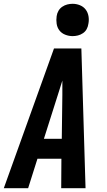

<svg xmlns="http://www.w3.org/2000/svg" viewBox="-41 -990 561 1010"><path d="M-21 0 243 -735H387L409 0H281L282 -155H156L107 0ZM190 -260H284L287 -490Q287 -509 287 -528Q287 -547 287 -566Q281 -547 275 -528Q269 -509 263 -490ZM341 -800Q321 -800 302 -807.5Q283 -815 271.5 -830Q260 -845 257 -865Q254 -885 257 -905Q259 -920 266.5 -933Q274 -946 286.5 -954.5Q299 -963 313 -966.5Q327 -970 341 -970Q361 -970 379.5 -962.5Q398 -955 409.5 -940Q421 -925 424.5 -905Q428 -885 424 -865Q422 -850 415 -837Q408 -824 395.5 -815.5Q383 -807 369 -803.5Q355 -800 341 -800Z"/></svg>

Font: Iosevka Extrabold
Style: Italic
Weight: 800
Italic angle: -9°
Monospace: yes
Designer: Belleve Invis
Foundry: Belleve Invis
Version: Version 32.5.0; ttfautohint (v1.8.4)